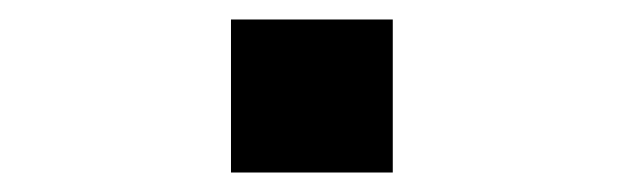

<svg xmlns="http://www.w3.org/2000/svg" viewBox="-20 -177 640 197"><path d="M217 0V-157H383V0Z"/></svg>

Font: Chivo Mono
Style: Bold
Weight: 700
Monospace: yes
Designer: Hector Gatti
Foundry: Omnibus-Type
Version: Version 1.008; ttfautohint (v1.8.4.7-5d5b)